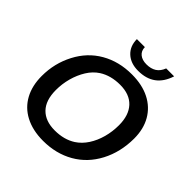

<svg xmlns="http://www.w3.org/2000/svg" viewBox="-229 -1054 1237 1237"><g transform="rotate(45 389.0 -435.5)"><path d="M454.6 -698.2Q548.8 -698.2 616.5 -663.8Q684.1 -629.4 720.7 -565.9Q757.3 -502.4 757.3 -415.5Q756.8 -292 705.1 -193.8Q653.3 -95.2 561.5 -42.7Q469.7 9.8 352.1 9.8Q256.8 9.8 187.5 -26.9Q121.1 -62 85.9 -127Q50.8 -191.9 50.8 -279.8Q50.8 -395.5 102.5 -494.1Q153.8 -592.8 245.4 -645.5Q336.9 -698.2 454.6 -698.2ZM448.7 -597.2Q363.8 -597.2 303.7 -558.6Q263.7 -532.7 236.1 -488.3Q208.5 -443.8 193.8 -390.1Q179.2 -336.4 179.2 -280.8Q179.2 -187 225.8 -138.9Q272.5 -90.8 357.9 -90.8Q442.4 -90.8 502.4 -129.4Q542 -155.3 570.1 -198.5Q598.1 -241.7 612.8 -295.7Q627.4 -349.6 627.4 -407.2Q627.4 -498 581.3 -547.6Q535.2 -597.2 448.7 -597.2ZM466.3 -742.2Q398.4 -742.2 357.7 -779.8Q316.9 -817.4 316.4 -881.3H389.2Q389.6 -847.2 412.8 -828.4Q436 -809.6 475.1 -809.6Q515.1 -809.6 542.2 -826.7Q569.3 -843.8 583.5 -881.3H655.8Q633.8 -812 586.7 -777.1Q539.6 -742.2 466.3 -742.2Z"/></g></svg>

Font: Arimo SemiBold
Style: Italic
Weight: 600
Italic angle: -12°
Version: Version 1.33